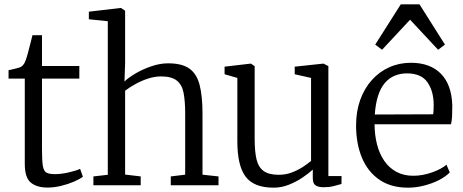

<svg xmlns="http://www.w3.org/2000/svg" viewBox="-20 -856 2140 887"><path d="M199 10.5Q151 10.5 122.8 -12Q94.5 -34.5 94.5 -99.5V-493H19.5V-531.5Q28 -533.5 39.8 -536.2Q51.5 -539 62 -541.8Q72.5 -544.5 76.5 -547Q82 -550.5 85.8 -554.5Q89.5 -558.5 92.8 -564.2Q96 -570 99 -578.5Q103.5 -590.5 109.8 -614.2Q116 -638 121.8 -660.8Q127.5 -683.5 130 -693.5H174V-551H346.5V-493H174V-165Q174 -112.5 178.2 -88.5Q182.5 -64.5 195.5 -58Q208.5 -51.5 234.5 -51.5Q264 -51.5 299 -59.8Q334 -68 350 -76L363 -39.5Q348.5 -28.5 322 -17Q295.5 -5.5 263 2.5Q230.5 10.5 199 10.5Z M478 -48.5V-758L390.5 -767V-802L535.5 -819H539L558 -806.5V-563L555 -479.5Q573.5 -497.5 606.8 -517Q640 -536.5 679.8 -550Q719.5 -563.5 757 -563.5Q820.5 -563.5 854.8 -539.2Q889 -515 902.2 -463.5Q915.5 -412 915.5 -331.5V-49L989.5 -41V0H769V-41L835.5 -49V-332Q835.5 -389.5 828 -427.5Q820.5 -465.5 796.2 -484.2Q772 -503 723.5 -503Q695 -503 664.8 -493.2Q634.5 -483.5 606.8 -468.2Q579 -453 558 -437V-49.5L630 -41V0H411.5V-41Z M1475 9Q1451 9 1438 0.5Q1425 -8 1425 -33V-72.5Q1405.5 -54.5 1376.8 -35.2Q1348 -16 1314.2 -2.5Q1280.5 11 1244 11Q1153 11 1114.8 -39.8Q1076.5 -90.5 1076.5 -202.5V-496L1017.5 -513V-548L1137 -562H1139.5L1156.5 -550.5V-214Q1156.5 -156 1165.2 -119.5Q1174 -83 1198.2 -65.8Q1222.5 -48.5 1268 -48.5Q1299.5 -48.5 1327.5 -59Q1355.5 -69.5 1378.2 -84.2Q1401 -99 1417 -112.5V-496L1341.5 -513V-548L1472.5 -562H1475L1497 -550.5V-42.5H1558L1557.5 -6Q1541 -1.5 1521 3.8Q1501 9 1475 9Z M1864.5 11Q1786.5 11 1733 -25.5Q1679.5 -62 1652.2 -127Q1625 -192 1625 -277Q1625 -341.5 1644.2 -394.8Q1663.5 -448 1697.8 -486.2Q1732 -524.5 1778.2 -545.2Q1824.5 -566 1878 -566Q1966.5 -566 2016.5 -515.8Q2066.5 -465.5 2069.5 -369Q2069.5 -340.5 2068.5 -319.2Q2067.5 -298 2063.5 -282H1710.5Q1710.5 -232 1721.8 -188.8Q1733 -145.5 1755.2 -113Q1777.5 -80.5 1811.2 -62.2Q1845 -44 1889 -44Q1932 -44 1975.8 -59.5Q2019.5 -75 2042.5 -95L2058 -59.5Q2039 -40 2008.2 -24.2Q1977.5 -8.5 1940 1.2Q1902.5 11 1864.5 11ZM1711.5 -327 1981 -328Q1982.5 -336 1983 -349.2Q1983.5 -362.5 1983.5 -371.5Q1983.5 -434.5 1954.8 -475.8Q1926 -517 1860 -517Q1829.5 -517 1803.5 -506.2Q1777.5 -495.5 1758 -472.8Q1738.5 -450 1726.8 -414Q1715 -378 1711.5 -327ZM1745 -626 1713.5 -650 1831.5 -836H1918L2035.5 -650L2004 -626L1874.5 -765Z"/></svg>

Font: Merriweather 28pt Light
Style: Regular
Weight: 300
Version: Version 2.100